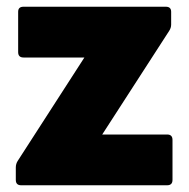

<svg xmlns="http://www.w3.org/2000/svg" viewBox="-20 -551 561 571"><path d="M43 0Q27 0 27 -16V-53Q27 -64 33 -73L231 -380H50Q34 -380 34 -396V-516Q34 -531 50 -531H473Q489 -531 489 -516V-478Q489 -468 483 -459L284 -151H477Q493 -151 493 -135V-16Q493 0 477 0Z"/></svg>

Font: LINE Seed Sans ExtraBold
Style: Regular
Weight: 800
Designer: LINE VX Design & Dalton Maag Ltd & Sandoll Inc
Foundry: Dalton Maag Ltd
Version: Version 1.003